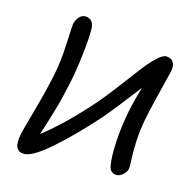

<svg xmlns="http://www.w3.org/2000/svg" viewBox="-105 -822 917 923"><g transform="rotate(15 353.5 -360.5)"><path d="M94.2 -2.9Q36.1 -2.9 55.2 -91.8Q58.1 -107.4 89.6 -220.5Q121.1 -333.5 137.2 -413.1Q150.9 -481 154.8 -570.3Q158.7 -659.7 160.2 -667Q164.1 -687 177.2 -702.4Q190.4 -717.8 208 -717.8Q230 -717.8 241.5 -702.6Q252.9 -687.5 252 -661.1Q252.9 -621.6 242.9 -534.7Q232.9 -447.8 216.8 -376Q209.5 -342.8 201.9 -311.3Q194.3 -279.8 185.5 -249.8Q176.8 -219.7 171.1 -201.2Q165.5 -182.6 156 -153.1Q146.5 -123.5 144 -115.2Q250 -197.3 373 -337.9Q407.2 -377.9 453.1 -438.7Q499 -499.5 527.3 -537.1Q555.7 -574.7 585.4 -603.8Q615.2 -632.8 633.8 -632.8Q657.7 -632.8 668.9 -616Q680.2 -599.1 674.8 -571.8Q673.3 -563.5 663.3 -523.9Q653.3 -484.4 639.4 -427.5Q625.5 -370.6 616.2 -326.2Q602.5 -258.8 600.1 -200.7Q597.7 -142.6 599.9 -108.4Q602.1 -74.2 600.1 -64.9Q597.2 -48.3 581.5 -34.2Q565.9 -20 548.8 -20Q534.2 -20 524.2 -29.1Q514.2 -38.1 511.2 -54.2Q503.4 -96.7 507.3 -171.4Q511.2 -246.1 525.9 -321.8Q537.6 -382.8 560.1 -457Q470.2 -338.9 412.1 -270Q310.5 -156.2 223.1 -79.6Q135.7 -2.9 94.2 -2.9Z"/></g></svg>

Font: Shantell Sans Irregular
Style: Italic
Weight: 400
Italic angle: -11.31°
Designer: Stephen Nixon, Anya Danilova, Shantell Martin
Foundry: Arrow Type
Version: Version 1.006;[9816181b4]